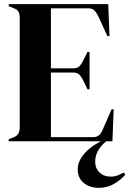

<svg xmlns="http://www.w3.org/2000/svg" viewBox="-20 -680 637 924"><path d="M22 0V-10L45 -19Q62 -26 68.5 -37.5Q75 -49 75 -69V-591Q75 -611 69.5 -622.5Q64 -634 45 -641L22 -650V-660H501L507 -506H497L454 -600Q445 -618 435 -629Q425 -640 405 -640H225V-351H332Q352 -351 362.5 -361.5Q373 -372 381 -390L401 -430H411V-250H401L381 -292Q372 -310 362 -320.5Q352 -331 332 -331H225V-20H427Q447 -20 458 -30.5Q469 -41 476 -60L517 -154H527L521 0ZM457 224Q411 224 382.5 200Q354 176 354 135Q354 103 374.5 74Q395 45 426.5 23Q458 1 489 -10H506Q475 9 456.5 37.5Q438 66 438 98Q438 130 459 150Q480 170 513 170Q532 170 548 163.5Q564 157 576 150L583 161Q561 186 528.5 205Q496 224 457 224Z"/></svg>

Font: DM Serif Display
Style: Regular
Weight: 400
Designer: Colophon Foundry, Frank Grießhammer
Foundry: Colophon Foundry
Version: Version 5.200; ttfautohint (v1.8.3)